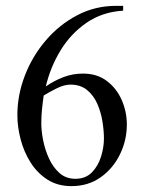

<svg xmlns="http://www.w3.org/2000/svg" viewBox="-20 -632 492 663"><path d="M418 -201.7Q418 -147.9 394.3 -99.1Q370.6 -50.3 327.6 -19.8Q284.7 10.7 226.6 10.7Q179.2 10.7 144 -11.7Q108.9 -34.2 85.7 -70.8Q62.5 -107.4 51.3 -150.6Q40 -193.8 40 -234.9Q40 -303.7 65.7 -370.6Q91.3 -437.5 137.7 -491.9Q184.1 -546.4 246.1 -579.1Q308.1 -611.8 380.4 -611.8H405.3V-595.2Q333 -590.8 278.6 -553.2Q224.1 -515.6 189 -457.8Q153.8 -399.9 138.2 -333.5Q167 -353.5 199.2 -365.7Q231.4 -377.9 266.6 -377.9Q315.4 -377.9 349.1 -352.3Q382.8 -326.7 400.4 -286.4Q418 -246.1 418 -201.7ZM338.9 -153.3Q338.9 -180.7 333.7 -212.6Q328.6 -244.6 315.9 -273.7Q303.2 -302.7 280.5 -321.3Q257.8 -339.8 223.1 -339.8Q201.7 -339.8 175.3 -326.7Q148.9 -313.5 130.9 -302.2Q127.4 -278.3 125 -254.2Q122.6 -230 122.6 -206.1Q122.6 -180.7 128.9 -147.9Q135.3 -115.2 149.2 -84.7Q163.1 -54.2 185.5 -34.4Q208 -14.6 240.2 -14.6Q275.9 -14.6 297.6 -37.1Q319.3 -59.6 329.1 -91.8Q338.9 -124 338.9 -153.3Z"/></svg>

Font: Rohingya Solluk
Style: Regular
Weight: 400
Designer: SIL International
Foundry: SIL International
Version: Version 1.001